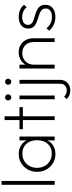

<svg xmlns="http://www.w3.org/2000/svg" viewBox="774 -1516 949 2538"><g transform="rotate(-90 1249.0 -247.5)"><path d="M75 0V-702H126V0Z M482 10Q415 10 361.5 -22Q308 -54 277 -108.5Q246 -163 246 -232Q246 -300 277 -355Q308 -410 361 -442.5Q414 -475 480 -475Q534 -475 576.5 -454.5Q619 -434 646.5 -397Q674 -360 682 -309V-157Q673 -106 645.5 -68.5Q618 -31 576.5 -10.5Q535 10 482 10ZM489 -38Q569 -38 616.5 -91.5Q664 -145 664 -232Q664 -291 642.5 -334.5Q621 -378 581 -402.5Q541 -427 488 -427Q433 -427 390.5 -402Q348 -377 323.5 -333Q299 -289 299 -233Q299 -176 323.5 -132Q348 -88 391 -63Q434 -38 489 -38ZM662 0V-125L673 -239L662 -352V-465H713V0Z M930 0V-662H981V0ZM810 -420V-465H1101V-420Z M1205 0V-465H1255V0ZM1230 -573Q1213 -573 1201.5 -585.5Q1190 -598 1190 -615Q1190 -632 1201.5 -643.5Q1213 -655 1230 -655Q1247 -655 1259 -643.5Q1271 -632 1271 -615Q1271 -598 1259 -585.5Q1247 -573 1230 -573Z M1323 207Q1287 207 1258 194.5Q1229 182 1207 158L1241 125Q1258 143 1278 151.5Q1298 160 1321 160Q1359 160 1385 138Q1411 116 1411 68V-465H1462V67Q1462 113 1442.5 144Q1423 175 1391.5 191Q1360 207 1323 207ZM1436 -573Q1419 -573 1408 -585.5Q1397 -598 1397 -615Q1397 -632 1408 -643.5Q1419 -655 1436 -655Q1454 -655 1465.5 -643.5Q1477 -632 1477 -615Q1477 -598 1465.5 -585.5Q1454 -573 1436 -573Z M1962 0V-276Q1962 -344 1922 -386Q1882 -428 1816 -428Q1771 -428 1736.5 -408.5Q1702 -389 1682.5 -355Q1663 -321 1663 -276L1637 -291Q1637 -344 1662 -385.5Q1687 -427 1730 -451Q1773 -475 1828 -475Q1883 -475 1924.5 -449.5Q1966 -424 1989 -380Q2012 -336 2012 -282V0ZM1612 0V-465H1663V0Z M2292 10Q2254 10 2220.5 -0.5Q2187 -11 2159.5 -30Q2132 -49 2111 -74L2145 -108Q2173 -71 2210.5 -53.5Q2248 -36 2293 -36Q2345 -36 2375 -57Q2405 -78 2405 -116Q2405 -150 2386 -169.5Q2367 -189 2336.5 -200Q2306 -211 2272.5 -221Q2239 -231 2208.5 -245Q2178 -259 2159 -284Q2140 -309 2140 -351Q2140 -388 2159 -416Q2178 -444 2212.5 -459.5Q2247 -475 2294 -475Q2346 -475 2387.5 -457Q2429 -439 2454 -404L2421 -370Q2401 -398 2367 -413.5Q2333 -429 2291 -429Q2241 -429 2215 -408Q2189 -387 2189 -354Q2189 -323 2208 -305Q2227 -287 2257.5 -277Q2288 -267 2321.5 -257.5Q2355 -248 2385.5 -233Q2416 -218 2435 -192Q2454 -166 2454 -121Q2454 -61 2410 -25.5Q2366 10 2292 10Z"/></g></svg>

Font: Outfit Thin ExtraLight
Style: Regular
Weight: 250
Version: Version 1.100;gftools[0.9.27]